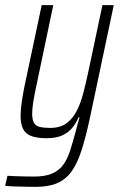

<svg xmlns="http://www.w3.org/2000/svg" viewBox="-53 -530 466 746"><path d="M86 196Q68 196 47 195.5Q26 195 6 194.5Q-14 194 -33 192L-24 153Q-12 154 5.5 154.5Q23 155 42.5 155.5Q62 156 80 156Q122 156 149 144.5Q176 133 192.5 110.5Q209 88 219.5 55Q230 22 241 -19Q244 -32 248.5 -47.5Q253 -63 256 -74H252Q243 -52 228 -33.5Q213 -15 189 -4Q165 7 128 7Q91 7 68.5 -1.5Q46 -10 36.5 -29.5Q27 -49 27 -80Q27 -101 31 -130Q35 -159 42 -194L109 -510H154L89 -200Q81 -163 76.5 -135.5Q72 -108 72 -89Q72 -66 78.5 -53.5Q85 -41 101 -37Q117 -33 142 -33Q180 -33 204.5 -50.5Q229 -68 244.5 -98Q260 -128 270 -166Q280 -204 289 -246L345 -510H389L297 -75Q281 0 264.5 52Q248 104 225.5 135.5Q203 167 169.5 181.5Q136 196 86 196Z"/></svg>

Font: Saira Condensed ExtraLight
Style: Italic
Weight: 250
Width: 3
Italic angle: -12°
Designer: Hector Gatti with collaboration of the Omnibus-Type team
Foundry: Omnibus-Type
Version: Version 1.101